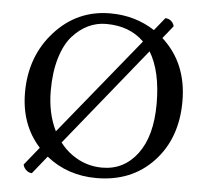

<svg xmlns="http://www.w3.org/2000/svg" viewBox="-49 -711 840 776"><g transform="rotate(5 370.5 -322.5)"><path d="M108 13Q95 13 84.5 3Q74 -7 72 -19L131 -92Q52 -179 52 -310Q52 -457 143 -557.5Q234 -658 368 -658Q469 -658 549 -606L591 -658Q605 -658 615 -649Q625 -640 627 -628L586 -577Q689 -484 689 -329Q689 -179 600.5 -84.5Q512 10 369 10Q252 10 166 -59ZM355 -614Q317 -614 283 -598Q249 -582 219.5 -549.5Q190 -517 172.5 -459.5Q155 -402 155 -327Q155 -234 190 -164L509 -556Q451 -614 355 -614ZM539 -519 217 -121Q238 -93 266.5 -73Q295 -53 325.5 -43.5Q356 -34 389 -34Q477 -34 531.5 -106.5Q586 -179 586 -310Q586 -442 539 -519Z"/></g></svg>

Font: Libertinus Sans
Style: Regular
Weight: 400
Designer: Philipp H. Poll
Foundry: Khaled Hosny
Version: Version 6.1